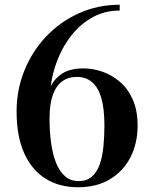

<svg xmlns="http://www.w3.org/2000/svg" viewBox="-20 -780 630 810"><path d="M309 10Q230.5 10 172.2 -26.2Q114 -62.5 82 -133.8Q50 -205 50 -310Q50 -401 82.8 -482.2Q115.5 -563.5 174.8 -626Q234 -688.5 313.2 -724.2Q392.5 -760 485 -760V-735.5Q418.5 -735.5 364.2 -703.5Q310 -671.5 271.2 -617.2Q232.5 -563 211.5 -495.8Q190.5 -428.5 190.5 -358L189 -280.5Q189 -226 195.5 -178Q202 -130 216.2 -93.8Q230.5 -57.5 254 -36.8Q277.5 -16 312 -16Q346 -16 367.5 -34.8Q389 -53.5 400.5 -86Q412 -118.5 416.2 -160.8Q420.5 -203 420.5 -250Q420.5 -323 407 -368Q393.5 -413 367.5 -434.2Q341.5 -455.5 304.5 -455.5Q267.5 -455.5 241.8 -436.5Q216 -417.5 202.5 -378.5Q189 -339.5 189 -280.5H167.5Q167.5 -341 182.8 -388.8Q198 -436.5 234 -464Q270 -491.5 332 -491.5Q372 -491.5 412.2 -477.5Q452.5 -463.5 486.2 -434.5Q520 -405.5 540.2 -359.8Q560.5 -314 560.5 -250Q560.5 -175 530.2 -116.2Q500 -57.5 443.8 -23.8Q387.5 10 309 10Z"/></svg>

Font: Bodoni Moda SC 9pt SemiBold
Style: Regular
Weight: 600
Designer: Owen Earl
Foundry: indestructible type
Version: Version 2.005